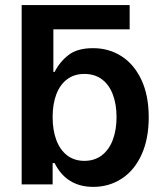

<svg xmlns="http://www.w3.org/2000/svg" viewBox="-20 -727 644 757"><path d="M491.2 -611.3H190.4V-443.4H195.3Q215.3 -482.9 250 -510Q284.7 -537.1 346.7 -537.1Q409.2 -537.1 459 -505.4Q508.8 -473.6 537.6 -412.1Q566.4 -350.6 566.4 -264.6Q566.4 -179.2 538.1 -117.2Q509.8 -55.2 460 -22.7Q410.2 9.8 347.7 9.8Q242.2 9.8 195.3 -84H187.5V0H65.4V-707H491.2ZM312.5 -92.8Q353 -92.8 381.6 -114.7Q410.2 -136.7 424.8 -175.8Q439.5 -214.8 439.5 -265.6Q439.5 -315.4 425 -354Q410.6 -392.6 382.1 -414.1Q353.5 -435.5 312.5 -435.5Q272.9 -435.5 244.9 -414.6Q216.8 -393.6 202.1 -355.2Q187.5 -316.9 187.5 -265.6Q187.5 -213.9 202.1 -174.8Q216.8 -135.7 244.9 -114.3Q272.9 -92.8 312.5 -92.8Z"/></svg>

Font: Pretendard GOV SemiBold
Style: Regular
Weight: 600
Designer: Base glyphs from Inter by Rasmus Andersson; Hangeul glyphs from Noto Sans CJK(Source Han Sans) by Jang Soo-young and Kan
Foundry: Kil Hyung-jin
Version: Version 1.309